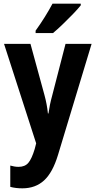

<svg xmlns="http://www.w3.org/2000/svg" viewBox="-20 -786 522 1046"><path d="M2 -547H146L222 -269Q236 -218 241 -168H244Q247 -190 252 -214.5Q257 -239 265 -268L337 -547H479L296 58Q267 154 220 197Q173 240 102 240Q83 240 67 238Q51 236 36 232V116Q46 119 58 121Q70 123 81 123Q116 123 134.5 101Q153 79 169 26L177 -5ZM420 -757Q405 -738 378.5 -710.5Q352 -683 322.5 -654.5Q293 -626 269 -606H174V-619Q200 -655 224 -693.5Q248 -732 266 -766H420Z"/></svg>

Font: Noto Sans Condensed
Style: Bold
Weight: 700
Width: 3
Designer: Monotype Design Team
Foundry: Monotype Imaging Inc.
Version: Version 2.013; ttfautohint (v1.8.4.7-5d5b)